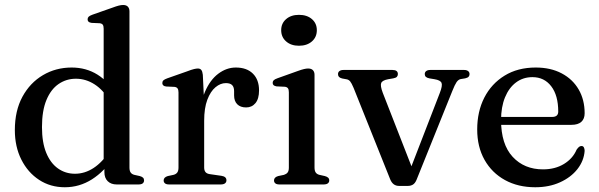

<svg xmlns="http://www.w3.org/2000/svg" viewBox="-20 -758 2463 789"><path d="M409 -82 406 -85.5V-640Q406 -651.5 402.2 -656.5Q398.5 -661.5 389.5 -662.5L356 -664Q347 -665.5 343.5 -669Q340 -672.5 340 -678.5Q340 -685 344.2 -689.2Q348.5 -693.5 359.5 -697.5L442 -726.5Q458 -732.5 468 -735Q478 -737.5 486 -737.5Q499 -737.5 505.5 -730.5Q512 -723.5 512 -711.5V-69.5Q512 -56 517 -49Q522 -42 532 -39.5L554.5 -34.5Q563.5 -32 567.8 -27.8Q572 -23.5 572 -16.5Q572 -9 566.5 -4.5Q561 0 549 0H459.5Q436.5 0 422.8 -13.2Q409 -26.5 409 -51ZM41 -223.5Q41 -303 72.2 -360.5Q103.5 -418 156.5 -449.2Q209.5 -480.5 274.5 -480.5Q334 -480.5 380.8 -451.2Q427.5 -422 456 -368L431 -342.5Q405.5 -387.5 369.2 -411Q333 -434.5 292 -434.5Q252.5 -434.5 220.8 -412.8Q189 -391 170.8 -347Q152.5 -303 152.5 -236Q152.5 -172.5 170 -130Q187.5 -87.5 218.2 -65.8Q249 -44 288 -44Q328.5 -44 364.8 -67.8Q401 -91.5 431 -138L447.5 -112Q409 -53.5 357.8 -21Q306.5 11.5 246.5 11.5Q187 11.5 140.8 -18.8Q94.5 -49 67.8 -102Q41 -155 41 -223.5Z M801.5 -261Q801.5 -332.5 822.5 -381.2Q843.5 -430 877.2 -455.2Q911 -480.5 949 -480.5Q994 -480.5 1019.2 -455.5Q1044.5 -430.5 1044.5 -386.5Q1044.5 -352 1029.8 -334.2Q1015 -316.5 991.5 -316.5Q968 -316.5 955 -329.5Q942 -342.5 942 -366V-383.5Q942 -400 934 -408.2Q926 -416.5 908 -416.5Q886 -416.5 865.5 -399.5Q845 -382.5 832 -348.2Q819 -314 819 -261.5ZM813.5 -450.5 819 -334V-69.5Q819 -57 825 -50.2Q831 -43.5 845 -42L890 -35.5Q900 -34 905.2 -29.5Q910.5 -25 910.5 -17Q910.5 -9 904.5 -4.5Q898.5 0 887 0H675Q663.5 0 658 -4.5Q652.5 -9 652.5 -16.5Q652.5 -23 656.8 -27.5Q661 -32 669.5 -34.5L693 -39.5Q703 -42 708.2 -48.8Q713.5 -55.5 713.5 -69.5V-378.5Q713.5 -389.5 709.5 -394.8Q705.5 -400 697 -401L663 -402.5Q654.5 -403.5 650.8 -407.2Q647 -411 647 -416.5Q647 -423.5 651.5 -427.8Q656 -432 667 -436L748 -464.5Q767.5 -472 777.2 -474.2Q787 -476.5 793 -476.5Q802.5 -476.5 807.2 -470.5Q812 -464.5 813.5 -450.5Z M1272.5 -450.5V-69.5Q1272.5 -56 1277.5 -49Q1282.5 -42 1292.5 -39.5L1315 -34.5Q1324 -32 1328.5 -27.8Q1333 -23.5 1333 -16.5Q1333 -9 1327.2 -4.5Q1321.5 0 1309.5 0H1128.5Q1117 0 1111.5 -4.5Q1106 -9 1106 -16.5Q1106 -23 1110.2 -27.5Q1114.5 -32 1123 -34.5L1147 -39.5Q1156.5 -42.5 1161.8 -49Q1167 -55.5 1167 -69.5V-379Q1167 -390.5 1163 -395.5Q1159 -400.5 1150.5 -401.5L1116.5 -403Q1108 -404.5 1104.2 -408Q1100.5 -411.5 1100.5 -417.5Q1100.5 -424 1104.8 -428.2Q1109 -432.5 1120.5 -436.5L1203 -466Q1219.5 -472 1229.2 -474.2Q1239 -476.5 1246 -476.5Q1259.5 -476.5 1266 -469.5Q1272.5 -462.5 1272.5 -450.5ZM1208.5 -570Q1176 -570 1155.8 -587.8Q1135.5 -605.5 1135.5 -634Q1135.5 -662 1155.8 -679.5Q1176 -697 1208.5 -697Q1241.5 -697 1261.8 -679.5Q1282 -662 1282 -634Q1282 -605.5 1261.8 -587.8Q1241.5 -570 1208.5 -570Z M1656 6H1620Q1607 6 1598 -0.8Q1589 -7.5 1583.5 -21L1433 -397Q1424.5 -417 1418.8 -423.8Q1413 -430.5 1405 -432L1386 -435.5Q1376.5 -438 1372.8 -442.2Q1369 -446.5 1369 -453.5Q1369 -461.5 1375 -466Q1381 -470.5 1391.5 -470.5H1593Q1615 -470.5 1615 -453.5Q1615 -447 1611 -442.5Q1607 -438 1596 -436L1575.5 -432.5Q1551 -428 1546.5 -416.8Q1542 -405.5 1553 -376.5L1680.5 -50L1657 -39L1787.5 -376.5Q1799 -406 1794.5 -417.2Q1790 -428.5 1765.5 -432.5L1744.5 -436Q1734.5 -438 1730 -442.2Q1725.5 -446.5 1725.5 -453.5Q1725.5 -461.5 1731.5 -466Q1737.5 -470.5 1748 -470.5H1887.5Q1897.5 -470.5 1903.5 -466Q1909.5 -461.5 1909.5 -453.5Q1909.5 -447 1905.8 -442.8Q1902 -438.5 1891.5 -436L1873 -433Q1863.5 -431 1856.2 -420.5Q1849 -410 1838.5 -383.5L1691.5 -18.5Q1685.5 -4.5 1676.5 0.8Q1667.5 6 1656 6Z M2382.5 -292.5Q2382.5 -269.5 2368.8 -257.2Q2355 -245 2328.5 -245H2008.5V-277.5H2249Q2274 -277.5 2274 -299.5Q2274 -366 2245.2 -403.5Q2216.5 -441 2168 -441Q2129.5 -441 2100.5 -419.2Q2071.5 -397.5 2055.2 -357.8Q2039 -318 2039 -264.5Q2039 -165 2086.8 -113.5Q2134.5 -62 2211.5 -62Q2261 -62 2297.5 -84.2Q2334 -106.5 2349.5 -143Q2355.5 -151.5 2360 -154.8Q2364.5 -158 2369.5 -158Q2376.5 -158 2379.5 -152Q2382.5 -146 2382.5 -138Q2379.5 -97 2352.8 -63Q2326 -29 2281.2 -8.8Q2236.5 11.5 2179.5 11.5Q2109 11.5 2055.2 -18Q2001.5 -47.5 1971.2 -101Q1941 -154.5 1941 -226Q1941 -299.5 1970.2 -356.8Q1999.5 -414 2053.5 -447.2Q2107.5 -480.5 2181.5 -480.5Q2243 -480.5 2288.2 -456.5Q2333.5 -432.5 2358 -390.2Q2382.5 -348 2382.5 -292.5Z"/></svg>

Font: Fraunces 10pt
Style: Regular
Weight: 400
Version: Version 1.000;[b76b70a41]